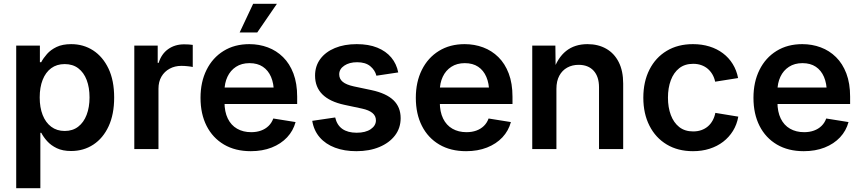

<svg xmlns="http://www.w3.org/2000/svg" viewBox="-20 -777 4491 1001"><path d="M64.5 204.1V-539.1H188V-452.6H194.8Q206.1 -474.1 225.3 -495.8Q244.6 -517.6 275.1 -532.2Q305.7 -546.9 351.1 -546.9Q415 -546.9 465.6 -514.2Q516.1 -481.4 545.7 -419.4Q575.2 -357.4 575.2 -268.6Q575.2 -181.2 546.4 -118.9Q517.6 -56.6 466.8 -23.2Q416 10.3 350.6 10.3Q306.6 10.3 276.1 -4.4Q245.6 -19 226.1 -40.8Q206.5 -62.5 195.3 -84.5H190.4V204.1ZM317.4 -94.2Q358.9 -94.2 387.7 -116.5Q416.5 -138.7 431.6 -178.2Q446.8 -217.8 446.8 -269Q446.8 -320.8 431.9 -359.9Q417 -398.9 388.2 -420.9Q359.4 -442.9 317.4 -442.9Q275.9 -442.9 246.8 -421.4Q217.8 -399.9 202.4 -360.8Q187 -321.8 187 -269Q187 -216.8 202.4 -177.5Q217.8 -138.2 247.1 -116.2Q276.4 -94.2 317.4 -94.2Z M680.2 0V-539.1H802.2V-449.2H807.1Q821.8 -496.1 856.9 -521Q892.1 -545.9 939.9 -545.9Q951.2 -545.9 963.6 -545.2Q976.1 -544.4 984.9 -543V-427.7Q977.1 -429.7 959.7 -431.6Q942.4 -433.6 925.3 -433.6Q891.6 -433.6 864.5 -418.9Q837.4 -404.3 821.8 -377.7Q806.2 -351.1 806.2 -314.5V0Z M1287.6 11.2Q1206.5 11.2 1147.7 -23.4Q1088.9 -58.1 1057.1 -120.6Q1025.4 -183.1 1025.4 -267.1Q1025.4 -349.6 1056.9 -412.8Q1088.4 -476.1 1145.8 -511.5Q1203.1 -546.9 1279.8 -546.9Q1331.1 -546.9 1376.2 -530Q1421.4 -513.2 1455.8 -479.2Q1490.2 -445.3 1509.8 -393.8Q1529.3 -342.3 1529.3 -272.9V-234.9H1083V-320.8H1466.3L1407.7 -295.9Q1407.7 -341.8 1393.1 -376Q1378.4 -410.2 1350.3 -429Q1322.3 -447.8 1280.8 -447.8Q1239.7 -447.8 1210.4 -428.7Q1181.2 -409.7 1165.8 -376.7Q1150.4 -343.8 1150.4 -302.7V-244.6Q1150.4 -194.3 1167.5 -159.2Q1184.6 -124 1216.1 -106Q1247.6 -87.9 1289.6 -87.9Q1317.9 -87.9 1340.8 -96.2Q1363.8 -104.5 1380.1 -120.4Q1396.5 -136.2 1404.8 -159.2L1521 -140.6Q1508.8 -95.2 1476.8 -61Q1444.8 -26.9 1396.5 -7.8Q1348.1 11.2 1287.6 11.2ZM1229.5 -607.9 1299.8 -757.3H1423.8L1321.3 -607.9Z M1837.9 11.2Q1775.4 11.2 1726.6 -7.1Q1677.7 -25.4 1647 -60.8Q1616.2 -96.2 1607.9 -147L1727.5 -164.6Q1736.8 -124.5 1765.1 -104.7Q1793.5 -85 1839.4 -85Q1885.7 -85 1912.8 -103.5Q1939.9 -122.1 1939.9 -149.4Q1939.9 -172.9 1921.6 -188Q1903.3 -203.1 1867.2 -210.9L1775.4 -230.5Q1698.7 -247.1 1660.6 -285.2Q1622.6 -323.2 1622.6 -382.8Q1622.6 -432.6 1649.9 -469.5Q1677.2 -506.3 1726.1 -526.6Q1774.9 -546.9 1839.8 -546.9Q1901.9 -546.9 1947 -528.6Q1992.2 -510.3 2019.8 -477.3Q2047.4 -444.3 2056.2 -399.4L1942.4 -382.3Q1935.1 -411.6 1910.2 -432.1Q1885.3 -452.6 1841.8 -452.6Q1801.3 -452.6 1774.9 -434.8Q1748.5 -417 1748.5 -389.6Q1748.5 -365.7 1766.6 -350.6Q1784.7 -335.4 1824.2 -326.7L1917 -307.1Q1994.1 -290.5 2031.5 -254.4Q2068.8 -218.3 2068.8 -161.1Q2068.8 -109.4 2039.3 -70.8Q2009.8 -32.2 1957.8 -10.5Q1905.8 11.2 1837.9 11.2Z M2410.2 11.2Q2329.1 11.2 2270.3 -23.4Q2211.4 -58.1 2179.7 -120.6Q2147.9 -183.1 2147.9 -267.1Q2147.9 -349.6 2179.4 -412.8Q2210.9 -476.1 2268.3 -511.5Q2325.7 -546.9 2402.3 -546.9Q2453.6 -546.9 2498.8 -530Q2543.9 -513.2 2578.4 -479.2Q2612.8 -445.3 2632.3 -393.8Q2651.9 -342.3 2651.9 -272.9V-234.9H2205.6V-320.8H2588.9L2530.3 -295.9Q2530.3 -341.8 2515.6 -376Q2501 -410.2 2472.9 -429Q2444.8 -447.8 2403.3 -447.8Q2362.3 -447.8 2333 -428.7Q2303.7 -409.7 2288.3 -376.7Q2272.9 -343.8 2272.9 -302.7V-244.6Q2272.9 -194.3 2290 -159.2Q2307.1 -124 2338.6 -106Q2370.1 -87.9 2412.1 -87.9Q2440.4 -87.9 2463.4 -96.2Q2486.3 -104.5 2502.7 -120.4Q2519 -136.2 2527.3 -159.2L2643.6 -140.6Q2631.3 -95.2 2599.4 -61Q2567.4 -26.9 2519 -7.8Q2470.7 11.2 2410.2 11.2Z M2880.9 -313.5V0H2754.9V-539.1H2875.5L2877 -405.3H2863.8Q2886.7 -475.6 2931.4 -511.2Q2976.1 -546.9 3043 -546.9Q3098.6 -546.9 3140.6 -522.9Q3182.6 -499 3205.8 -453.1Q3229 -407.2 3229 -341.3V0H3103V-321.8Q3103 -377.4 3075 -408.2Q3046.9 -439 2996.6 -439Q2963.4 -439 2937.3 -424.6Q2911.1 -410.2 2896 -382.3Q2880.9 -354.5 2880.9 -313.5Z M3592.8 11.2Q3514.2 11.2 3456.1 -23.7Q3397.9 -58.6 3366 -121.6Q3334 -184.6 3334 -267.6Q3334 -351.1 3366 -414.1Q3397.9 -477.1 3456.1 -512Q3514.2 -546.9 3592.8 -546.9Q3639.2 -546.9 3678.7 -534.7Q3718.3 -522.5 3749 -499.3Q3779.8 -476.1 3800 -443.4Q3820.3 -410.6 3828.1 -370.1L3708.5 -351.1Q3704.1 -372.1 3694.1 -389.2Q3684.1 -406.2 3669.7 -418.5Q3655.3 -430.7 3636.2 -437.5Q3617.2 -444.3 3593.8 -444.3Q3550.3 -444.3 3521.2 -421.4Q3492.2 -398.4 3477.3 -358.6Q3462.4 -318.8 3462.4 -267.6Q3462.4 -217.3 3477.3 -177.5Q3492.2 -137.7 3521.2 -114.7Q3550.3 -91.8 3593.8 -91.8Q3617.2 -91.8 3636.5 -98.6Q3655.8 -105.5 3670.4 -117.9Q3685.1 -130.4 3695.1 -148.4Q3705.1 -166.5 3709.5 -188.5L3829.1 -168.9Q3821.8 -127.4 3801.3 -94.5Q3780.8 -61.5 3750 -37.8Q3719.2 -14.2 3679.4 -1.5Q3639.6 11.2 3592.8 11.2Z M4170.4 11.2Q4089.4 11.2 4030.5 -23.4Q3971.7 -58.1 3939.9 -120.6Q3908.2 -183.1 3908.2 -267.1Q3908.2 -349.6 3939.7 -412.8Q3971.2 -476.1 4028.6 -511.5Q4085.9 -546.9 4162.6 -546.9Q4213.9 -546.9 4259 -530Q4304.2 -513.2 4338.6 -479.2Q4373 -445.3 4392.6 -393.8Q4412.1 -342.3 4412.1 -272.9V-234.9H3965.8V-320.8H4349.1L4290.5 -295.9Q4290.5 -341.8 4275.9 -376Q4261.2 -410.2 4233.2 -429Q4205.1 -447.8 4163.6 -447.8Q4122.6 -447.8 4093.3 -428.7Q4064 -409.7 4048.6 -376.7Q4033.2 -343.8 4033.2 -302.7V-244.6Q4033.2 -194.3 4050.3 -159.2Q4067.4 -124 4098.9 -106Q4130.4 -87.9 4172.4 -87.9Q4200.7 -87.9 4223.6 -96.2Q4246.6 -104.5 4262.9 -120.4Q4279.3 -136.2 4287.6 -159.2L4403.8 -140.6Q4391.6 -95.2 4359.6 -61Q4327.6 -26.9 4279.3 -7.8Q4231 11.2 4170.4 11.2Z"/></svg>

Font: Inter 18pt SemiBold
Style: Regular
Weight: 600
Designer: Rasmus Andersson
Foundry: rsms
Version: Version 4.001;git-66647c0bb